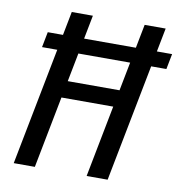

<svg xmlns="http://www.w3.org/2000/svg" viewBox="-81 -806 833 882"><g transform="rotate(10 335.0 -365.0)"><path d="M670.5 -619.5H599.5L621 -730H523L501.5 -619.5H260L281.5 -730H183L161.5 -619.5H90.5L76.5 -547.5H147.5L41 0H139.5L204.5 -335H446L381 0H479L585.5 -547.5H656.5ZM220 -414 246 -547.5H487.5L461.5 -414Z"/></g></svg>

Font: Monaspace Argon
Style: Italic
Weight: 400
Italic angle: -11°
Designer: Riley Cran & the Lettermatic Team
Foundry: Lettermatic
Version: Version 1.101 (Monaspace Argon)